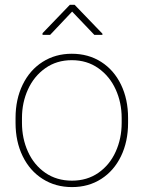

<svg xmlns="http://www.w3.org/2000/svg" viewBox="-20 -759 590 789"><path d="M43.9 0ZM274.9 -538.1Q343.3 -538.1 395.8 -504.6Q448.2 -471.2 477.3 -411.1Q506.3 -351.1 506.3 -274.4V-253.9Q506.3 -177.2 477.3 -117.2Q448.2 -57.1 396 -23.7Q343.8 9.8 275.9 9.8Q208 9.8 155.3 -23.7Q102.5 -57.1 73.2 -117.2Q43.9 -177.2 43.9 -253.9V-274.4Q43.9 -351.1 73.2 -411.1Q102.5 -471.2 155 -504.6Q207.5 -538.1 274.9 -538.1ZM275.9 -16.6Q337.9 -16.6 384.3 -48.8Q430.7 -81.1 455.3 -135.5Q480 -189.9 480 -253.9V-274.4Q480 -337.4 455.3 -391.6Q430.7 -445.8 384 -478.8Q337.4 -511.7 274.9 -511.7Q212.9 -511.7 166.3 -478.8Q119.6 -445.8 95 -391.6Q70.3 -337.4 70.3 -274.4V-253.9Q70.3 -189.9 95 -135.5Q119.6 -81.1 166.3 -48.8Q212.9 -16.6 275.9 -16.6ZM400.9 -615.7H367.7L276.4 -711.4L186 -615.7H154.8V-622.6L267.1 -739.3H286.6L400.9 -620.6Z"/></svg>

Font: Heebo Thin
Style: Regular
Weight: 250
Designer: Oded Ezer
Foundry: Meir Sadan
Version: Version 2.001; ttfautohint (v1.5.14-ce02) -l 8 -r 50 -G 200 